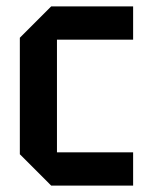

<svg xmlns="http://www.w3.org/2000/svg" viewBox="-20 -580 460 600"><path d="M42 -98V-462L140 -560H396V-456H158V-104H396V0H140Z"/></svg>

Font: Tektur SemiCondensed Medium
Style: Regular
Weight: 500
Width: 4
Designer: Adam Jagosz
Foundry: Adam Jagosz
Version: Version 1.005;gftools[0.9.30]